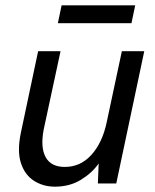

<svg xmlns="http://www.w3.org/2000/svg" viewBox="-20 -688 581 720"><path d="M186 12Q142 12 107.5 -10Q73 -32 58.5 -76.5Q44 -121 58 -189L123 -496H207L144 -203Q131 -136 151 -99Q171 -62 223 -62Q282 -62 323 -107.5Q364 -153 380 -229L437 -496H521L416 0H347L350 -75Q325 -39 283 -13.5Q241 12 186 12ZM197 -601 211 -668H487L473 -601Z"/></svg>

Font: Atkinson Hyperlegible Next
Style: Italic
Weight: 400
Italic angle: -12°
Designer: Elliott Scott, Megan Eiswerth, Linus Boman, Theodore Petrosky, Letters from Sweden
Foundry: Applied Design Works, Letters from Sweden
Version: Version 2.001